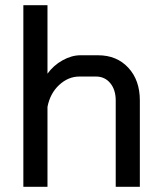

<svg xmlns="http://www.w3.org/2000/svg" viewBox="-20 -720 623 740"><path d="M70 -700H163V-436Q186 -468 221 -487.5Q256 -507 290 -507H358Q430 -507 474.5 -459Q519 -411 519 -333V0H426V-333Q426 -374 405 -399.5Q384 -425 350 -425H286Q243 -425 208 -392.5Q173 -360 163 -308V0H70Z"/></svg>

Font: Bai Jamjuree Medium
Style: Regular
Weight: 500
Version: Version 1.000; ttfautohint (v1.6)